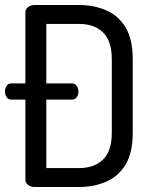

<svg xmlns="http://www.w3.org/2000/svg" viewBox="-22 -751 616 771"><path d="M118 0Q101 0 90.5 -8.5Q80 -17 80 -29V-351H23Q11 -351 4.5 -361Q-2 -371 -2 -383Q-2 -396 4.5 -406Q11 -416 23 -416H80V-702Q80 -714 90.5 -722.5Q101 -731 118 -731H295Q355 -731 404.5 -709.5Q454 -688 482.5 -640.5Q511 -593 511 -513V-218Q511 -138 482.5 -90.5Q454 -43 404.5 -21.5Q355 0 295 0ZM164 -76H295Q357 -76 392 -110.5Q427 -145 427 -218V-513Q427 -586 392 -620.5Q357 -655 295 -655H164V-416H267Q279 -416 286 -406Q293 -396 293 -383Q293 -370 286 -360.5Q279 -351 267 -351H164Z"/></svg>

Font: Dosis Medium
Style: Regular
Weight: 500
Designer: EdgarTolentino, PabloImpallari, IginoMarini
Foundry: EdgarTolentino, PabloImpallari, IginoMarini
Version: Version 3.001; ttfautohint (v1.8.2)